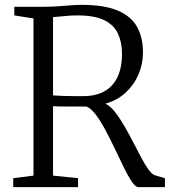

<svg xmlns="http://www.w3.org/2000/svg" viewBox="-20 -771 705 791"><path d="M34.5 0V-37L118 -47.5V-695L39 -707.5V-743H156Q188.5 -743 216.8 -745Q245 -747 269.8 -749Q294.5 -751 315.5 -751Q410.5 -751 465.8 -727.2Q521 -703.5 545 -659.8Q569 -616 569 -555.5Q569 -507.5 550.5 -464.2Q532 -421 497.5 -389.2Q463 -357.5 414.5 -344Q434 -334.5 453.2 -310.2Q472.5 -286 491.2 -253.8Q510 -221.5 527.5 -187.5Q545 -153.5 561 -123.2Q577 -93 591.2 -73.2Q605.5 -53.5 617 -49.5L659.5 -36.5V0H550.5Q538.5 0 523.5 -22Q508.5 -44 491 -79.5Q473.5 -115 454.2 -155.8Q435 -196.5 415 -234Q395 -271.5 375 -298.2Q355 -325 336 -332Q324.5 -332 304.5 -332Q284.5 -332 262.8 -332Q241 -332 223.2 -332.5Q205.5 -333 198.5 -333.5V-47.5L301.5 -37V0ZM324.5 -375Q373.5 -375 409 -394.2Q444.5 -413.5 463.5 -452.2Q482.5 -491 482.5 -549.5Q482.5 -597 466 -632.5Q449.5 -668 409.8 -687.8Q370 -707.5 299.5 -707.5Q281 -707.5 263.5 -706.2Q246 -705 229.5 -703.2Q213 -701.5 198.5 -700.5V-378Q216 -376.5 241 -375.8Q266 -375 289.2 -375Q312.5 -375 324.5 -375Z"/></svg>

Font: Merriweather 48pt Light
Style: Regular
Weight: 300
Version: Version 2.100